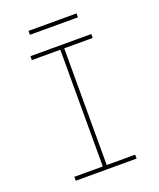

<svg xmlns="http://www.w3.org/2000/svg" viewBox="-151 -921 838 1014"><g transform="rotate(-20 268.0 -414.5)"><path d="M97 0V-22H257V-678H97V-700H439V-678H279V-22H439V0ZM133 -807V-829H403V-807Z"/></g></svg>

Font: Lexend Exa Thin
Style: Regular
Weight: 250
Designer: Bonnie Shaver-Troup, Thomas Jockin
Foundry: Lexend
Version: Version 1.007